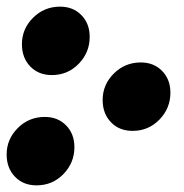

<svg xmlns="http://www.w3.org/2000/svg" viewBox="-28 -538 554 578"><path d="M281 -237Q281 -283 314.5 -316.5Q348 -350 396 -350Q435 -350 460 -324.5Q485 -299 485 -259Q485 -212 452 -178Q419 -144 371 -144Q331 -144 306 -170Q281 -196 281 -237ZM38 -405Q38 -451 71.5 -484.5Q105 -518 153 -518Q192 -518 217 -492.5Q242 -467 242 -427Q242 -380 209 -346Q176 -312 128 -312Q88 -312 63 -338Q38 -364 38 -405ZM-8 -73Q-8 -119 25.5 -152.5Q59 -186 107 -186Q146 -186 171 -160.5Q196 -135 196 -95Q196 -48 163 -14Q130 20 82 20Q42 20 17 -6Q-8 -32 -8 -73Z"/></svg>

Font: FiraGO Heavy
Style: Italic
Weight: 900
Italic angle: -8°
Designer: bBox Type GmbH
Foundry: bBox Type GmbH
Version: Version 1.001